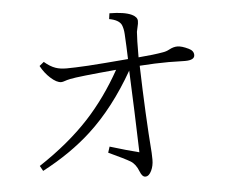

<svg xmlns="http://www.w3.org/2000/svg" viewBox="-55 -849 1110 931"><g transform="rotate(-5 500.0 -383.0)"><path d="M124 -51.8 109.9 -77.1Q256.3 -173.3 355.5 -280.8Q446.8 -379.9 519 -509.3Q332.5 -492.7 293.9 -484.4Q275.9 -480.5 267.1 -477.1Q256.3 -473.1 249 -473.1Q226.6 -473.1 196.8 -500.5Q169.9 -524.9 150.9 -560.1L172.9 -578.1Q201.2 -553.7 227.1 -544.9Q249 -537.1 280.8 -537.1Q315.9 -537.1 385.7 -541Q454.6 -545.4 581.1 -556.2Q579.1 -620.1 575.7 -678.2Q574.2 -705.6 565.9 -724.1Q553.2 -749 506.8 -757.3L510.7 -785.2Q583.5 -784.7 618.7 -768.1Q645 -755.4 645 -736.3Q645 -723.1 641.1 -709Q637.2 -693.8 635.7 -684.1Q632.8 -650.4 632.8 -560.1Q707 -565.9 752.9 -574.2Q769.5 -576.7 784.7 -585Q805.2 -596.2 824.7 -596.2Q845.7 -596.2 878.9 -580.1Q902.8 -568.8 902.8 -547.9Q902.8 -522.9 856 -522.9L775.9 -524.4Q711.4 -524.4 634.8 -519Q641.6 -277.8 655.8 -92.8Q656.7 -80.1 656.7 -60.1Q656.7 -30.3 645.5 -6.8Q633.3 19 615.7 19Q600.1 19 589.8 -7.8Q575.7 -44.9 550.8 -60.1Q524.9 -75.7 445.8 -112.3L455.1 -141.1Q541.5 -114.7 596.7 -101.1Q590.8 -301.3 582 -500Q483.4 -327.6 362.8 -216.8Q263.2 -125 124 -51.8Z"/></g></svg>

Font: I.Ming
Style: Regular
Weight: 400
Designer: Ichiten Fonts Project
Version: Version 5.10 Mar 24, 2018